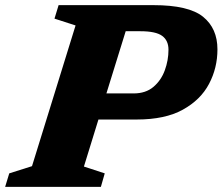

<svg xmlns="http://www.w3.org/2000/svg" viewBox="-47 -727 866 747"><path d="M279.5 -79 360.5 -52.5 345.5 0H-27L-11 -52.5L77.5 -80.5L247 -628L165 -654.5L181 -707H550Q687 -707 743 -661.8Q799 -616.5 799 -535Q799 -462.5 766.2 -400.5Q733.5 -338.5 664.2 -300.2Q595 -262 485 -262H336ZM472.5 -363.5Q520 -363.5 550 -389Q580 -414.5 594.2 -453.5Q608.5 -492.5 608.5 -533.5Q608.5 -569.5 583.8 -587.5Q559 -605.5 499.5 -605.5H442L367 -363.5Z"/></svg>

Font: Newsreader Caption
Style: Bold Italic
Weight: 700
Italic angle: -17°
Designer: Hugues Gentile
Foundry: Production Type
Version: Version 1.001